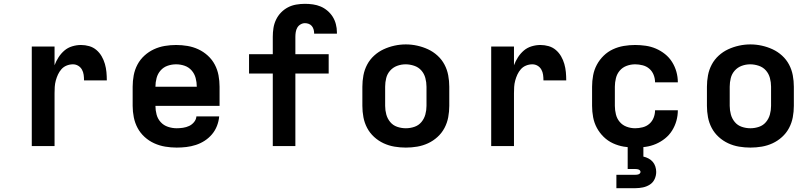

<svg xmlns="http://www.w3.org/2000/svg" viewBox="-20 -763 4240 1003"><path d="M146 0V-520H265V-422Q273 -444 286 -464Q299 -484 316.5 -499Q334 -514 357 -521Q380 -528 403 -528Q425 -528 446 -522Q467 -516 483.5 -502Q500 -488 511 -469Q522 -450 528 -429Q534 -408 536 -386.5Q538 -365 538 -343H419Q419 -358 417 -372.5Q415 -387 408 -399.5Q401 -412 388.5 -419.5Q376 -427 361 -427Q344 -427 328 -420.5Q312 -414 301 -401.5Q290 -389 283 -374Q276 -359 271.5 -342.5Q267 -326 266 -309Q265 -292 265 -276V0Z M903 8Q873 8 843 3Q813 -2 785.5 -14.5Q758 -27 735.5 -47.5Q713 -68 699 -94Q685 -120 679 -150Q673 -180 673 -210V-310Q673 -340 678.5 -369.5Q684 -399 698 -425.5Q712 -452 734.5 -472.5Q757 -493 784 -505.5Q811 -518 840.5 -523Q870 -528 900 -528Q930 -528 959.5 -523Q989 -518 1016 -505.5Q1043 -493 1065.5 -472.5Q1088 -452 1102 -425.5Q1116 -399 1121.5 -369.5Q1127 -340 1127 -310V-210H792Q792 -187 798 -164.5Q804 -142 819.5 -125Q835 -108 857.5 -100.5Q880 -93 903 -93Q919 -93 936 -95.5Q953 -98 968 -105Q983 -112 994 -125.5Q1005 -139 1006 -155H1125Q1123 -130 1113.5 -105.5Q1104 -81 1087.5 -61.5Q1071 -42 1049.5 -28Q1028 -14 1003.5 -6Q979 2 953.5 5Q928 8 903 8ZM792 -310H1008Q1008 -333 1002 -355.5Q996 -378 981 -395Q966 -412 944.5 -419.5Q923 -427 900 -427Q877 -427 855.5 -419.5Q834 -412 819 -395Q804 -378 798 -355.5Q792 -333 792 -310Z M1405 0V-379H1281V-480H1405V-571Q1405 -594 1408.5 -616.5Q1412 -639 1422 -660Q1432 -681 1448 -697.5Q1464 -714 1484 -724.5Q1504 -735 1527 -739Q1550 -743 1573 -743Q1594 -743 1615 -740Q1636 -737 1655 -729Q1674 -721 1690.5 -707Q1707 -693 1718 -675.5Q1729 -658 1734.5 -637Q1740 -616 1740 -595Q1740 -593 1740 -591Q1740 -589 1740 -587H1621Q1621 -588 1621 -588.5Q1621 -589 1621 -590Q1621 -600 1618 -610Q1615 -620 1608.5 -627.5Q1602 -635 1592.5 -638.5Q1583 -642 1573 -642Q1561 -642 1550 -635.5Q1539 -629 1533 -618.5Q1527 -608 1525 -595.5Q1523 -583 1523 -571V-480H1697V-379H1523V0Z M2100 8Q2070 8 2040.5 3Q2011 -2 1984 -14.5Q1957 -27 1934.5 -47.5Q1912 -68 1898 -94.5Q1884 -121 1878.5 -150.5Q1873 -180 1873 -210V-310Q1873 -340 1878.5 -369.5Q1884 -399 1898 -425.5Q1912 -452 1934.5 -472.5Q1957 -493 1984 -505.5Q2011 -518 2040.5 -524.5Q2070 -531 2100 -531Q2130 -531 2159.5 -524.5Q2189 -518 2216 -505.5Q2243 -493 2265.5 -472.5Q2288 -452 2302 -425.5Q2316 -399 2321.5 -369.5Q2327 -340 2327 -310V-210Q2327 -180 2321.5 -150.5Q2316 -121 2302 -94.5Q2288 -68 2265.5 -47.5Q2243 -27 2216 -14.5Q2189 -2 2159.5 3Q2130 8 2100 8ZM2100 -93Q2123 -93 2145 -100.5Q2167 -108 2181.5 -125.5Q2196 -143 2202 -165Q2208 -187 2208 -210V-310Q2208 -333 2202 -355.5Q2196 -378 2181 -395Q2166 -412 2143.5 -419.5Q2121 -427 2099 -427Q2076 -427 2054.5 -419Q2033 -411 2018 -394Q2003 -377 1997.5 -355Q1992 -333 1992 -310V-210Q1992 -187 1998 -165Q2004 -143 2018.5 -125.5Q2033 -108 2055 -100.5Q2077 -93 2100 -93Z M2546 0V-520H2665V-422Q2673 -444 2686 -464Q2699 -484 2716.5 -499Q2734 -514 2757 -521Q2780 -528 2803 -528Q2825 -528 2846 -522Q2867 -516 2883.5 -502Q2900 -488 2911 -469Q2922 -450 2928 -429Q2934 -408 2936 -386.5Q2938 -365 2938 -343H2819Q2819 -358 2817 -372.5Q2815 -387 2808 -399.5Q2801 -412 2788.5 -419.5Q2776 -427 2761 -427Q2744 -427 2728 -420.5Q2712 -414 2701 -401.5Q2690 -389 2683 -374Q2676 -359 2671.5 -342.5Q2667 -326 2666 -309Q2665 -292 2665 -276V0Z M3298 8Q3268 8 3238.5 3Q3209 -2 3182 -14.5Q3155 -27 3133.5 -48Q3112 -69 3098 -95Q3084 -121 3078.5 -150.5Q3073 -180 3073 -210V-310Q3073 -340 3078.5 -369.5Q3084 -399 3098 -425Q3112 -451 3133.5 -472Q3155 -493 3182 -505.5Q3209 -518 3238.5 -523Q3268 -528 3298 -528Q3325 -528 3353 -524Q3381 -520 3406.5 -509Q3432 -498 3454 -480.5Q3476 -463 3491 -439Q3506 -415 3513.5 -388Q3521 -361 3521 -333Q3521 -333 3521 -333Q3521 -333 3521 -333H3402Q3402 -333 3402 -333Q3402 -333 3402 -333Q3402 -353 3394.5 -372Q3387 -391 3372 -404Q3357 -417 3337 -422Q3317 -427 3298 -427Q3275 -427 3253.5 -419Q3232 -411 3217.5 -394Q3203 -377 3197.5 -354.5Q3192 -332 3192 -310V-210Q3192 -188 3197.5 -165.5Q3203 -143 3217.5 -126Q3232 -109 3253.5 -101Q3275 -93 3298 -93Q3317 -93 3337 -98Q3357 -103 3372 -116Q3387 -129 3394.5 -148Q3402 -167 3402 -187Q3402 -187 3402 -187Q3402 -187 3402 -187H3521Q3521 -187 3521 -187Q3521 -187 3521 -187Q3521 -159 3513.5 -132Q3506 -105 3491 -81Q3476 -57 3454 -39.5Q3432 -22 3406.5 -11Q3381 0 3353 4Q3325 8 3298 8ZM3200 220V150H3300Q3304 150 3308 149.5Q3312 149 3316 147.5Q3320 146 3323 142.5Q3326 139 3326 135Q3326 131 3323 127.5Q3320 124 3316 122.5Q3312 121 3308 120.5Q3304 120 3300 120H3259V0H3341V55Q3355 58 3368 65Q3381 72 3390 82.5Q3399 93 3403.5 107Q3408 121 3408 135Q3408 155 3399.5 173Q3391 191 3374.5 201.5Q3358 212 3338.5 216Q3319 220 3300 220Z M3900 8Q3870 8 3840.5 3Q3811 -2 3784 -14.5Q3757 -27 3734.5 -47.5Q3712 -68 3698 -94.5Q3684 -121 3678.5 -150.5Q3673 -180 3673 -210V-310Q3673 -340 3678.5 -369.5Q3684 -399 3698 -425.5Q3712 -452 3734.5 -472.5Q3757 -493 3784 -505.5Q3811 -518 3840.5 -524.5Q3870 -531 3900 -531Q3930 -531 3959.5 -524.5Q3989 -518 4016 -505.5Q4043 -493 4065.5 -472.5Q4088 -452 4102 -425.5Q4116 -399 4121.5 -369.5Q4127 -340 4127 -310V-210Q4127 -180 4121.5 -150.5Q4116 -121 4102 -94.5Q4088 -68 4065.5 -47.5Q4043 -27 4016 -14.5Q3989 -2 3959.5 3Q3930 8 3900 8ZM3900 -93Q3923 -93 3945 -100.5Q3967 -108 3981.5 -125.5Q3996 -143 4002 -165Q4008 -187 4008 -210V-310Q4008 -333 4002 -355.5Q3996 -378 3981 -395Q3966 -412 3943.5 -419.5Q3921 -427 3899 -427Q3876 -427 3854.5 -419Q3833 -411 3818 -394Q3803 -377 3797.5 -355Q3792 -333 3792 -310V-210Q3792 -187 3798 -165Q3804 -143 3818.5 -125.5Q3833 -108 3855 -100.5Q3877 -93 3900 -93Z"/></svg>

Font: Iosevka Custom Extended
Style: Bold
Weight: 700
Width: 7
Monospace: yes
Designer: Belleve Invis
Foundry: Belleve Invis
Version: Version 11.2.4; ttfautohint (v1.8.4)